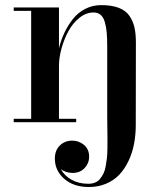

<svg xmlns="http://www.w3.org/2000/svg" viewBox="-20 -490 660 770"><path d="M35 -13.5H105V-446.5H35V-460H216.5V-296.5Q224.5 -329 238 -358Q251.5 -387 271.8 -413Q292 -439 321.5 -454.2Q351 -469.5 386 -469.5Q427.5 -469.5 455.8 -458.8Q484 -448 498.8 -426.8Q513.5 -405.5 519.2 -380Q525 -354.5 525 -319.5L524.5 11.5Q524.5 51 517.5 87.2Q510.5 123.5 495.5 155.2Q480.5 187 459 210Q437.5 233 406 246.5Q374.5 260 336.5 260Q275 260 237.5 227Q200 194 200 146Q200 113 220 93.5Q240 74 269.5 74Q296.5 74 317 91.2Q337.5 108.5 337.5 139Q337.5 165 319.2 184.2Q301 203.5 271.5 203.5Q244.5 203.5 224 188.5Q238.5 215 267.2 231Q296 247 334 247Q349 247 361 242.2Q373 237.5 381 227.5Q389 217.5 394.8 206.2Q400.5 195 403.8 177Q407 159 408.8 143.8Q410.5 128.5 410.8 105.2Q411 82 411 65.2Q411 48.5 410.5 22.2Q410 -4 410 -20V-301Q410 -336 408 -359.2Q406 -382.5 400.2 -402Q394.5 -421.5 383.2 -430.8Q372 -440 355 -440Q325.5 -440 298.8 -418.8Q272 -397.5 254.5 -365.2Q237 -333 226.8 -296Q216.5 -259 216.5 -225.5V-13.5H285.5V0H35Z"/></svg>

Font: Bodoni* 16pt Medium
Style: Regular
Weight: 500
Version: Version 2.3